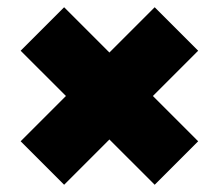

<svg xmlns="http://www.w3.org/2000/svg" viewBox="-20 -645 604 530"><path d="M157 -135 37 -255 162 -380 37 -505 157 -625 282 -500 407 -625 527 -505 402 -380 527 -255 407 -135 282 -260Z"/></svg>

Font: Encode Sans SC Expanded Black
Style: Regular
Weight: 900
Width: 7
Designer: Multiple Designers
Foundry: Impallari Type
Version: Version 3.002